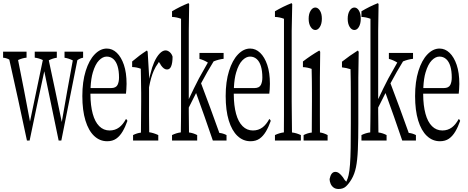

<svg xmlns="http://www.w3.org/2000/svg" viewBox="-34 -908 2994 1227"><path d="M497.1 -577.6Q497.1 -563 497.1 -539.1Q478.5 -536.1 460.4 -523.4Q409.2 -271.5 357.9 -9.8H340.8Q294.9 -235.8 249 -452.6Q202.1 -236.3 155.3 -9.8H138.2Q82.5 -273.4 25.4 -527.3Q5.4 -538.1 -14.2 -539.1Q-14.2 -563 -14.2 -577.6H135.7Q135.7 -563.5 135.7 -539.6Q109.4 -537.1 81.5 -524.4Q120.1 -333 157.7 -131.3Q198.7 -332.5 239.7 -524.4Q213.9 -536.6 188 -539.6Q188 -563.5 188 -577.6H329.1Q329.1 -563.5 329.1 -539.1Q303.7 -535.6 277.8 -522.5Q319.3 -330.1 360.8 -128.4Q395.5 -330.1 431.2 -522Q404.8 -535.2 378.4 -539.1Q378.4 -563 378.4 -577.6Z M648.4 -597.7Q684.1 -597.7 712.4 -570.6Q740.7 -543.5 757.8 -493.7Q774.9 -443.8 774.9 -371.6Q774.9 -351.6 773.4 -335.9Q772 -320.3 771 -309.6H543.9V-304.7Q544.4 -232.9 558.6 -180.9Q572.8 -128.9 600.3 -101.6Q627.9 -74.2 666.5 -74.2Q701.2 -74.2 727.5 -93.8Q751.5 -111.8 771 -147.5Q775.4 -146.5 780.3 -135.7Q766.6 -96.7 749.3 -67.4Q731.9 -38.1 708.5 -21.7Q685.1 -5.4 650.9 -5.4Q603.5 -5.4 567.6 -39.3Q531.7 -73.2 512 -137.9Q492.2 -202.6 492.2 -294.4Q492.2 -386.2 513.7 -454.8Q535.2 -523.4 571 -560.5Q606.9 -597.7 648.4 -597.7ZM544.9 -350.6V-345.2H675.8Q707 -345.2 717.3 -365.7Q726.6 -384.8 726.6 -412.6Q726.6 -454.6 717.5 -484.6Q708.5 -514.6 690.7 -530.5Q672.9 -546.4 647.7 -546.4Q622.6 -546.4 598.6 -522Q574.7 -497.6 559.1 -444.8Q547.9 -407.2 544.9 -350.6Z M816.4 -44.9Q841.8 -57.6 866.7 -60.5Q868.2 -256.3 868.2 -257.3Q868.2 -291 868.2 -314.9Q868.2 -349.6 866.7 -419.4Q866.2 -449.2 865.7 -468.8Q838.4 -479 810.5 -479.5Q810.5 -502 810.5 -515.1Q856.9 -554.7 903.3 -584.5Q906.7 -585.9 909.7 -577.1Q914.6 -495.6 919.9 -404.3Q923.8 -425.8 927.7 -437.5Q937.5 -479.5 951.2 -510.3Q967.8 -546.9 986.8 -566.4Q1005.9 -585.9 1023.9 -585.9Q1037.6 -585.9 1050.5 -575Q1063.5 -564 1068.8 -545.9Q1068.8 -505.9 1059.6 -483.9Q1051.3 -463.9 1033.2 -463.9Q1022.9 -463.9 1013.4 -470.7Q1003.9 -477.5 993.7 -492.2Q989.3 -503.4 985.4 -504.9Q983.4 -512.7 981.4 -510.3Q979.5 -512.2 977.1 -504.9Q960.4 -482.9 948.2 -455.1Q929.7 -412.6 918.5 -350.1Q918.5 -308.6 918.5 -257.3Q918.5 -219.2 918.5 -171.4Q918.9 -129.4 919.4 -78.1Q919.4 -77.1 919.4 -66.4V-63Q948.2 -58.6 977.5 -44.9Q977.5 -32.2 977.5 -9.8H816.4Q816.4 -32.2 816.4 -44.9Z M1395 -569.8Q1395 -555.7 1395 -532.2Q1362.8 -528.8 1331.1 -515.6Q1291 -450.7 1251 -375.5Q1309.6 -221.7 1367.7 -58.6Q1390.6 -56.6 1413.6 -44.9Q1413.6 -32.2 1413.6 -9.8H1326.2Q1272.9 -166.5 1219.2 -313.5Q1197.8 -272 1172.4 -220.7Q1172.4 -211.9 1172.4 -194.3Q1172.4 -162.1 1173.8 -61.5Q1200.7 -58.1 1226.1 -44.9Q1226.1 -32.2 1226.1 -9.8H1065.4Q1065.4 -32.2 1065.4 -44.9Q1093.8 -58.6 1121.6 -62Q1122.1 -100.6 1122.6 -130.9Q1123 -163.1 1123 -194.3Q1123 -496.1 1123 -788.1Q1094.2 -798.8 1065.4 -799.8Q1065.4 -822.8 1065.4 -835.9Q1117.2 -866.7 1168.9 -887.2Q1171.9 -889.2 1174.8 -881.3Q1173.8 -801.3 1172.4 -711.4Q1172.4 -497.6 1172.4 -274.4Q1205.6 -345.7 1237.3 -406.7L1294.4 -508.3Q1267.6 -524.9 1240.7 -531.7Q1240.7 -555.7 1240.7 -569.8Z M1564.5 -597.7Q1600.1 -597.7 1628.4 -570.6Q1656.7 -543.5 1673.8 -493.7Q1690.9 -443.8 1690.9 -371.6Q1690.9 -351.6 1689.5 -335.9Q1688 -320.3 1687 -309.6H1460V-304.7Q1460.4 -232.9 1474.6 -180.9Q1488.8 -128.9 1516.4 -101.6Q1543.9 -74.2 1582.5 -74.2Q1617.2 -74.2 1643.6 -93.8Q1667.5 -111.8 1687 -147.5Q1691.4 -146.5 1696.3 -135.7Q1682.6 -96.7 1665.3 -67.4Q1647.9 -38.1 1624.5 -21.7Q1601.1 -5.4 1566.9 -5.4Q1519.5 -5.4 1483.6 -39.3Q1447.8 -73.2 1428 -137.9Q1408.2 -202.6 1408.2 -294.4Q1408.2 -386.2 1429.7 -454.8Q1451.2 -523.4 1487.1 -560.5Q1522.9 -597.7 1564.5 -597.7ZM1460.9 -350.6V-345.2H1591.8Q1623 -345.2 1633.3 -365.7Q1642.6 -384.8 1642.6 -412.6Q1642.6 -454.6 1633.5 -484.6Q1624.5 -514.6 1606.7 -530.5Q1588.9 -546.4 1563.7 -546.4Q1538.6 -546.4 1514.6 -522Q1490.7 -497.6 1475.1 -444.8Q1463.9 -407.2 1460.9 -350.6Z M1723.1 -44.9Q1752 -58.6 1780.3 -62V-65.4Q1780.3 -82 1780.3 -88.4Q1780.3 -135.3 1780.8 -172.9Q1780.8 -485.4 1780.8 -788.1Q1752 -798.8 1723.1 -799.8Q1723.1 -822.8 1723.1 -835.9Q1775.4 -866.7 1827.6 -887.2Q1830.6 -889.2 1833.5 -881.3Q1832 -801.3 1830.1 -711.4Q1830.1 -489.3 1830.1 -257.3Q1830.1 -215.3 1832 -61.5Q1860.4 -58.1 1888.7 -44.9Q1888.7 -32.2 1888.7 -9.8H1723.1Q1723.1 -32.2 1723.1 -44.9Z M1981 -716.3Q1963.9 -716.3 1951.2 -736.3Q1938.5 -756.3 1938.5 -788.1Q1938.5 -819.8 1951.2 -839.8Q1963.9 -859.9 1981 -859.9Q1998 -859.9 2010.5 -840.3Q2022.9 -820.8 2022.9 -788.6Q2022.9 -756.3 2010.5 -736.3Q1998 -716.3 1981 -716.3ZM1906.2 -44.9Q1932.1 -58.1 1958.5 -61V-64.5Q1958.5 -75.2 1958.5 -77.1Q1958.5 -122.1 1959 -170.9Q1959.5 -219.7 1959.5 -256.3Q1959.5 -289.6 1959.5 -313Q1959.5 -392.6 1957.5 -467.8Q1929.7 -478 1901.9 -479Q1901.9 -502 1901.9 -515.1Q1953.6 -554.7 2005.4 -584.5Q2008.8 -585.4 2012.2 -576.2Q2011.2 -500.5 2010.3 -415Q2010.3 -297.9 2010.3 -170.9Q2010.3 -118.7 2010.7 -64.9V-61.5Q2035.2 -58.1 2059.6 -44.9Q2059.6 -32.2 2059.6 -9.8H1906.2Q1906.2 -32.2 1906.2 -44.9Z M2259.3 -735.8Q2248 -716.3 2230.5 -716.3Q2212.9 -716.3 2200.4 -736.3Q2188 -756.3 2188 -788.1Q2188 -819.8 2200.4 -839.8Q2212.9 -859.9 2230.5 -859.9Q2248 -859.9 2259.8 -840.3Q2271.5 -820.8 2271.5 -788.6Q2271.5 -756.3 2259.3 -735.8ZM2157.7 225.1Q2168 243.7 2178.2 252Q2180.2 253.4 2182.1 245.6Q2188.5 233.9 2193.8 210.9Q2205.1 162.6 2207 36.1Q2208 -28.8 2208 -120.1Q2208 -213.4 2208 -308.6Q2208 -389.6 2206.1 -465.8Q2178.7 -474.6 2151.4 -477.5Q2151.4 -499.5 2151.4 -513.7Q2201.7 -553.2 2251.5 -584.5Q2254.9 -585.4 2258.3 -576.2Q2257.3 -498 2255.9 -412.6Q2255.9 -265.1 2255.9 -117.7Q2255.9 -18.6 2252.9 49.3Q2250 116.2 2241 160.4Q2231.9 204.6 2212.9 236.8Q2194.8 267.1 2176.8 283.4Q2158.7 299.8 2129.9 299.8Q2109.9 299.8 2097.2 290Q2084.5 280.3 2078.4 265.1Q2072.3 250 2072.3 236.3Q2081.5 190.4 2108.9 190.4Q2121.6 190.4 2133.1 199Q2144.5 207.5 2157.7 225.1Z M2605.5 -569.8Q2605.5 -555.7 2605.5 -532.2Q2573.2 -528.8 2541.5 -515.6Q2501.5 -450.7 2461.4 -375.5Q2520 -221.7 2578.1 -58.6Q2601.1 -56.6 2624 -44.9Q2624 -32.2 2624 -9.8H2536.6Q2483.4 -166.5 2429.7 -313.5Q2408.2 -272 2382.8 -220.7Q2382.8 -211.9 2382.8 -194.3Q2382.8 -162.1 2384.3 -61.5Q2411.1 -58.1 2436.5 -44.9Q2436.5 -32.2 2436.5 -9.8H2275.9Q2275.9 -32.2 2275.9 -44.9Q2304.2 -58.6 2332 -62Q2332.5 -100.6 2333 -130.9Q2333.5 -163.1 2333.5 -194.3Q2333.5 -496.1 2333.5 -788.1Q2304.7 -798.8 2275.9 -799.8Q2275.9 -822.8 2275.9 -835.9Q2327.6 -866.7 2379.4 -887.2Q2382.3 -889.2 2385.3 -881.3Q2384.3 -801.3 2382.8 -711.4Q2382.8 -497.6 2382.8 -274.4Q2416 -345.7 2447.8 -406.7L2504.9 -508.3Q2478 -524.9 2451.2 -531.7Q2451.2 -555.7 2451.2 -569.8Z M2774.9 -597.7Q2810.5 -597.7 2838.9 -570.6Q2867.2 -543.5 2884.3 -493.7Q2901.4 -443.8 2901.4 -371.6Q2901.4 -351.6 2899.9 -335.9Q2898.4 -320.3 2897.5 -309.6H2670.4V-304.7Q2670.9 -232.9 2685.1 -180.9Q2699.2 -128.9 2726.8 -101.6Q2754.4 -74.2 2793 -74.2Q2827.6 -74.2 2854 -93.8Q2877.9 -111.8 2897.5 -147.5Q2901.9 -146.5 2906.7 -135.7Q2893.1 -96.7 2875.7 -67.4Q2858.4 -38.1 2835 -21.7Q2811.5 -5.4 2777.3 -5.4Q2730 -5.4 2694.1 -39.3Q2658.2 -73.2 2638.4 -137.9Q2618.7 -202.6 2618.7 -294.4Q2618.7 -386.2 2640.1 -454.8Q2661.6 -523.4 2697.5 -560.5Q2733.4 -597.7 2774.9 -597.7ZM2671.4 -350.6V-345.2H2802.2Q2833.5 -345.2 2843.8 -365.7Q2853 -384.8 2853 -412.6Q2853 -454.6 2844 -484.6Q2835 -514.6 2817.1 -530.5Q2799.3 -546.4 2774.2 -546.4Q2749 -546.4 2725.1 -522Q2701.2 -497.6 2685.5 -444.8Q2674.3 -407.2 2671.4 -350.6Z"/></svg>

Font: Scarab Serif
Style: Condensed-Light
Weight: 300
Designer: John Roberts
Foundry: Scarab
Version: 1.0